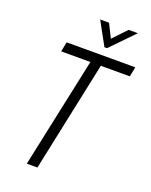

<svg xmlns="http://www.w3.org/2000/svg" viewBox="-159 -953 818 1038"><g transform="rotate(20 250.0 -434.0)"><path d="M262 -634H94L105 -690H500L489 -634H322L188 0H127ZM233 -868H284L323 -790L397 -868H450L321 -735H306Z"/></g></svg>

Font: Decalotype Light Italic
Style: Regular
Weight: 300
Italic angle: -12°
Designer: Alfredo Marco Pradil
Foundry: Alfredo Marco Pradil
Version: Version 1.0